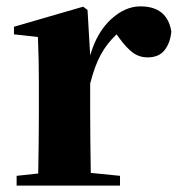

<svg xmlns="http://www.w3.org/2000/svg" viewBox="-20 -583 560 603"><path d="M254.9 -551.8 263.2 -409.2Q284.7 -482.4 328.9 -522.7Q373 -563 420.9 -563Q505.4 -563 518.1 -483.9Q514.6 -447.8 496.8 -425.3Q479 -402.8 443.8 -402.8Q417.5 -402.8 397.5 -417.5Q377.4 -432.1 355 -462.9L346.2 -475.1Q315.9 -446.8 296.6 -411.4Q277.3 -376 263.2 -320.8V-237.8Q263.2 -158.2 265.1 -40L356.9 -30.8V0H32.2V-30.8L100.1 -38.1Q102.1 -154.3 102.1 -237.8V-320.8Q102.1 -395 99.1 -466.8L23.9 -475.1V-499L241.2 -562Z"/></svg>

Font: Noto Serif JP Black
Style: Regular
Weight: 900
Designer: Ryoko NISHIZUKA  (kana & ideographs); Frank Grießhammer (Latin, Greek & Cyrillic); Wenlong ZHANG  (bopomofo); Sandoll Co
Foundry: Adobe Systems Incorporated
Version: Version 1.001;PS 1.001;hotconv 16.6.54;makeotf.lib2.5.65590